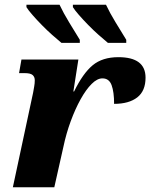

<svg xmlns="http://www.w3.org/2000/svg" viewBox="-20 -786 631 806"><path d="M119 -397Q121 -409 123.5 -422.5Q126 -436 126 -449Q126 -463 117 -471Q108 -479 84 -479H60L70 -536H309L288 -402H291Q328 -478 369 -512Q410 -546 477 -546Q591 -546 591 -460Q591 -404 556 -377Q521 -350 459 -350Q459 -400 448.5 -428.5Q438 -457 410 -457Q388 -457 364.5 -433.5Q341 -410 318.5 -369.5Q296 -329 277 -277.5Q258 -226 246 -169L208 0H34ZM433 -606Q416 -620 394 -639.5Q372 -659 350.5 -681Q329 -703 311.5 -723Q294 -743 286 -756V-766H425Q441 -732 465 -692.5Q489 -653 510 -619V-606ZM238 -606Q221 -620 199 -639.5Q177 -659 155.5 -681Q134 -703 116.5 -723Q99 -743 91 -756V-766H230Q246 -732 270 -692.5Q294 -653 315 -619V-606Z"/></svg>

Font: Noto Serif ExtraBold
Style: Italic
Weight: 800
Italic angle: -12°
Designer: Monotype Design Team
Foundry: Monotype Imaging Inc.
Version: Version 2.013